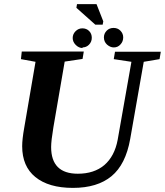

<svg xmlns="http://www.w3.org/2000/svg" viewBox="-20 -907 803 935"><path d="M82 -619 86 -656H388L382 -620L295 -607L240 -287Q229 -221 229 -191Q229 -61 359 -61Q438 -61 488 -103Q538 -146 553 -226L620 -606L534 -619L540 -655H763L757 -619L680 -606L614 -230Q592 -106 523 -49Q454 8 335 8Q217 8 152 -45Q88 -97 88 -195Q88 -229 98 -285L153 -606ZM444 -787 352 -869 355 -887H450L483 -803L480 -787ZM534 -676Q517 -676 501 -690Q486 -704 486 -725Q486 -744 500 -758Q513 -771 533 -771Q553 -771 566 -758Q580 -744 580 -725Q580 -705 567 -691Q554 -676 534 -676ZM381 -676 383 -673Q364 -673 349 -688Q334 -703 334 -722Q334 -741 348 -755Q362 -769 381 -769Q401 -769 414 -756Q427 -743 427 -723Q427 -703 413 -689Q400 -676 381 -676Z"/></svg>

Font: Libra Serif Modern
Style: Bold Italic
Weight: 700
Italic angle: -12°
Designer: Stefan Peev, Context Ltd
Foundry: Stefan Peev, Context Ltd
Version: Version 1.000